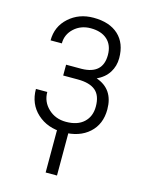

<svg xmlns="http://www.w3.org/2000/svg" viewBox="-114 -607 672 886"><g transform="rotate(15 222.5 -164.5)"><path d="M329.6 -388.2Q329.6 -435.5 301 -461.4Q272.5 -487.3 221.7 -487.3Q174.8 -487.3 142.6 -457.8Q110.4 -428.2 110.4 -385.3H56.6Q56.6 -451.7 104.5 -494.6Q152.3 -537.6 221.7 -537.6Q298.3 -537.6 341.1 -498.3Q383.8 -459 383.8 -387.7Q383.8 -349.6 364.3 -318.8Q344.7 -288.1 307.6 -271Q392.1 -241.7 392.1 -145Q392.1 -74.2 345.7 -32.5Q299.3 9.3 221.7 9.3Q147 9.3 98.1 -35.2Q49.3 -79.6 49.3 -151.4H103.5Q103.5 -104.5 137.5 -72.5Q171.4 -40.5 221.7 -40.5Q276.9 -40.5 307.1 -68.6Q337.4 -96.7 337.4 -144Q337.4 -196.8 309.3 -220.2Q281.2 -243.7 224.1 -243.7H154.8V-295.4H229.5Q329.6 -297.4 329.6 -388.2ZM246.6 209.5H192.4V-24.9H246.6Z"/></g></svg>

Font: MAUL Condensed Light
Style: Light
Weight: 300
Designer: MAUL
Version: Version 2.137; 2017; ttfautohint (v1.8.3)